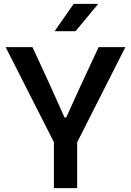

<svg xmlns="http://www.w3.org/2000/svg" viewBox="-20 -970 676 990"><path d="M258 0V-237L9 -727H147.5L238 -531L312.5 -364.5H321.5L397 -530.5L488.5 -727H626.5L378 -236.5V0ZM261.5 -809 360 -950H486.5L369.5 -809Z"/></svg>

Font: Spline Sans Medium
Style: Regular
Weight: 500
Designer: Eben Sorkin, Mirko Velimirovic
Foundry: Sorkin Type
Version: Version 1.000; ttfautohint (v1.8.3)